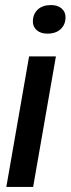

<svg xmlns="http://www.w3.org/2000/svg" viewBox="-20 -739 279 759"><path d="M111 0H5L95 -516H201ZM167 -606Q141 -606 125.5 -619.5Q110 -633 110 -654Q110 -683 129 -701Q148 -719 182 -719Q208 -719 223.5 -705.5Q239 -692 239 -671Q239 -642 220 -624Q201 -606 167 -606Z"/></svg>

Font: Creato Display Medium
Style: Italic
Weight: 500
Italic angle: -10°
Version: Version 1.000